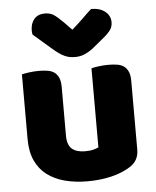

<svg xmlns="http://www.w3.org/2000/svg" viewBox="-54 -786 689 847"><g transform="rotate(-5 291.0 -362.0)"><path d="M52 -479Q62 -482 83.5 -485Q105 -488 128 -488Q150 -488 167.5 -485Q185 -482 197 -473Q209 -464 215.5 -448.5Q222 -433 222 -408V-193Q222 -152 242 -134.5Q262 -117 300 -117Q323 -117 337.5 -121Q352 -125 360 -129V-479Q370 -482 391.5 -485Q413 -488 436 -488Q458 -488 475.5 -485Q493 -482 505 -473Q517 -464 523.5 -448.5Q530 -433 530 -408V-104Q530 -54 488 -29Q453 -7 404.5 4.5Q356 16 299 16Q245 16 199.5 4Q154 -8 121 -33Q88 -58 70 -97.5Q52 -137 52 -193ZM291 -656Q324 -685 343 -704Q362 -723 381 -740Q420 -740 443 -721.5Q466 -703 466 -674Q466 -654 455 -639Q444 -624 418 -603L373 -566Q355 -552 335.5 -543.5Q316 -535 294 -535Q280 -535 269 -537Q258 -539 246 -544.5Q234 -550 220 -560Q206 -570 188 -586L114 -650Q113 -655 112.5 -659Q112 -663 112 -668Q112 -699 128.5 -718.5Q145 -738 176 -738Q199 -738 215 -727.5Q231 -717 257 -691Z"/></g></svg>

Font: Baloo Bhaina
Style: Regular
Weight: 400
Designer: Manish Minz, Shuchita Grover and Ek Type
Foundry: Ek Type
Version: Version 1.443;PS 1.000;hotconv 16.6.51;makeotf.lib2.5.65220;